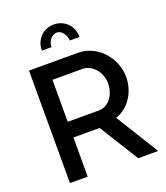

<svg xmlns="http://www.w3.org/2000/svg" viewBox="-163 -1028 986 1139"><g transform="rotate(-20 330.5 -458.5)"><path d="M253 -795C253 -833 280 -866 311 -866C340 -866 365 -836 369 -795H430C430 -865 379 -917 311 -917C243 -917 192 -865 192 -795ZM80 0H192V-247H357L511 0H637L470 -270C554 -297 609 -384 609 -479C609 -593 517 -710 389 -710H80ZM192 -346V-611H382C441 -611 495 -552 495 -479C495 -407 451 -346 388 -346Z"/></g></svg>

Font: FIGSv2-sans-serif SemiBold
Style: Regular
Weight: 600
Designer: Matt McInerney, Pablo Impallari, Rodrigo Fuenzalida,Mirko Velimirovic
Foundry: Matt McInerney, Pablo Impallari, Rodrigo Fuenzalida
Version: Version 4.021;hotconv 1.0.109;makeotfexe 2.5.65596